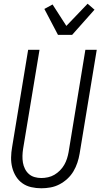

<svg xmlns="http://www.w3.org/2000/svg" viewBox="-20 -1002 540 1030"><path d="M202 8Q174 8 147.5 2Q121 -4 100 -19Q79 -34 65.5 -56Q52 -78 45.5 -103.5Q39 -129 39.5 -157Q40 -185 45 -213L131 -735H192L104 -204Q101 -185 100.5 -166Q100 -147 103 -129.5Q106 -112 114 -96Q122 -80 135 -68.5Q148 -57 165.5 -52Q183 -47 202 -47Q219 -47 237.5 -51Q256 -55 272 -64.5Q288 -74 301.5 -87.5Q315 -101 324.5 -117.5Q334 -134 339.5 -151.5Q345 -169 348 -186L438 -735H499L407 -177Q403 -153 395 -129Q387 -105 374 -83Q361 -61 341.5 -43Q322 -25 299 -13Q276 -1 251 3.5Q226 8 202 8ZM291 -815 218 -954 262 -978 336 -863 450 -982 487 -950 367 -815Z"/></svg>

Font: Iosevka Term Curly Light
Style: Italic
Weight: 300
Italic angle: -9°
Designer: Belleve Invis
Foundry: Belleve Invis
Version: Version 32.3.0